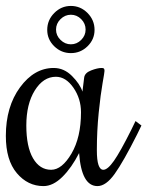

<svg xmlns="http://www.w3.org/2000/svg" viewBox="-32 -630 499 650"><path d="M295.9 -121.1Q295.9 -55.2 317.9 -55.2Q332.5 -55.2 354 -85.9Q375.5 -116.7 412.1 -189.9L426.8 -220.2L446.8 -205.1L432.1 -174.8Q385.7 -82.5 356.2 -41.3Q326.7 0 297.9 0Q243.7 0 235.8 -111.8Q210.4 -62 179 -31Q147.5 0 115.2 0Q62 0 24.9 -43.9Q-12.2 -87.9 -12.2 -169.9Q-12.2 -269 35.9 -334.5Q84 -399.9 149.9 -399.9Q184.6 -399.9 211.7 -372.8Q238.8 -345.7 247.1 -319.8L252.9 -367.2Q254.9 -383.3 276.4 -391.6Q297.9 -399.9 312 -399.9Q317.9 -399.9 319.8 -397.9Q321.8 -396 321.8 -390.1Q321.8 -385.3 315.2 -348.1Q308.6 -311 302.2 -248.8Q295.9 -186.5 295.9 -121.1ZM242.2 -250Q242.2 -295.9 216.6 -333Q190.9 -370.1 157.2 -370.1Q114.7 -370.1 85.9 -324Q57.1 -277.8 57.1 -205.1Q57.1 -133.3 79.8 -94.2Q102.5 -55.2 141.1 -55.2Q177.7 -55.2 210 -110.1Q242.2 -165 242.2 -250ZM127.9 -528.8Q127.9 -562 151.6 -585.9Q175.3 -609.9 208 -609.9Q240.7 -609.9 264.4 -585.9Q288.1 -562 288.1 -528.8Q288.1 -496.6 264.4 -473.4Q240.7 -450.2 208 -450.2Q175.3 -450.2 151.6 -473.4Q127.9 -496.6 127.9 -528.8ZM157.7 -529.8Q157.7 -509.8 172.9 -494.9Q188 -480 208 -480Q228 -480 242.9 -494.9Q257.8 -509.8 257.8 -529.8Q257.8 -550.3 242.9 -565.2Q228 -580.1 208 -580.1Q188 -580.1 172.9 -565.2Q157.7 -550.3 157.7 -529.8Z"/></svg>

Font: Rochester
Style: Regular
Weight: 400
Designer: Gillian Fisher
Foundry: Font Diner, Inc DBA Sideshow
Version: Version 1.005